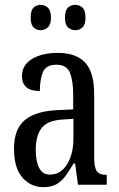

<svg xmlns="http://www.w3.org/2000/svg" viewBox="-20 -765 494 795"><path d="M159 10Q109 10 73.5 -29Q38 -68 38 -150Q38 -230 82.5 -267.5Q127 -305 218 -309L283 -312V-373Q283 -429 270 -463Q257 -497 213 -497Q171 -497 158 -467Q145 -437 145 -388Q71 -388 71 -450Q71 -495 112 -520.5Q153 -546 220 -546Q294 -546 332 -506.5Q370 -467 370 -372V-113Q370 -71 381 -56Q392 -41 419 -41H422V0H303L291 -88H285Q268 -60 252 -37.5Q236 -15 214.5 -2.5Q193 10 159 10ZM187 -42Q231 -42 257.5 -84.5Q284 -127 284 -191V-273L238 -270Q176 -266 152 -234.5Q128 -203 128 -144Q128 -98 142 -70Q156 -42 187 -42ZM292 -640Q274 -640 261.5 -651.5Q249 -663 249 -692Q249 -722 261.5 -733.5Q274 -745 292 -745Q309 -745 321.5 -733.5Q334 -722 334 -692Q334 -663 321.5 -651.5Q309 -640 292 -640ZM148 -640Q131 -640 119 -651.5Q107 -663 107 -692Q107 -722 119 -733.5Q131 -745 148 -745Q165 -745 178 -733.5Q191 -722 191 -692Q191 -663 178 -651.5Q165 -640 148 -640Z"/></svg>

Font: Noto Serif Ethiopic ExtraCondensed
Style: Regular
Weight: 400
Width: 2
Designer: Monotype Design Team
Foundry: Monotype Imaging Inc.
Version: Version 2.102; ttfautohint (v1.8.4.7-5d5b)